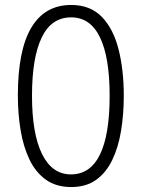

<svg xmlns="http://www.w3.org/2000/svg" viewBox="-20 -744 571 774"><path d="M479 -358Q479 -283 468 -216.5Q457 -150 432.5 -99Q408 -48 367.5 -19Q327 10 267 10Q206 10 164.5 -20Q123 -50 98.5 -101.5Q74 -153 63 -219.5Q52 -286 52 -359Q52 -542 106.5 -633Q161 -724 267 -724Q344 -724 390.5 -676Q437 -628 458 -545Q479 -462 479 -358ZM109 -358Q109 -205 149.5 -123Q190 -41 266 -41Q344 -41 383 -121Q422 -201 422 -358Q422 -513 383 -593.5Q344 -674 267 -674Q187 -674 148 -592.5Q109 -511 109 -358Z"/></svg>

Font: Noto Sans Tamil ExtraCondensed Light
Style: Regular
Weight: 300
Width: 2
Designer: Jelle Bosma - Monotype Design Team
Foundry: Monotype Imaging Inc.
Version: Version 2.004; ttfautohint (v1.8.4.7-5d5b)